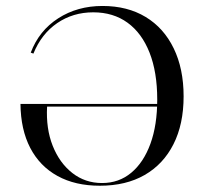

<svg xmlns="http://www.w3.org/2000/svg" viewBox="-20 -602 674 634"><path d="M309.7 11.3Q228.2 11.3 169.8 -21Q111.3 -53.2 79.8 -113.7Q48.4 -174.2 47.6 -258.9H531.5L532.3 -250H135.5Q131.5 -177.4 154 -120.6Q176.6 -63.7 219 -30.6Q261.3 2.4 316.9 2.4Q372.6 2.4 413.3 -31.5Q454 -65.3 476.6 -127Q499.2 -188.7 499.2 -273.4Q499.2 -363.7 473.8 -428.2Q448.4 -492.7 401.2 -527Q354 -561.3 287.9 -561.3Q221 -561.3 169 -525.8Q116.9 -490.3 90.3 -425L81.5 -428.2Q108.9 -500.8 172.2 -541.5Q235.5 -582.3 318.5 -582.3Q400.8 -582.3 460.9 -546Q521 -509.7 553.6 -442.3Q586.3 -375 586.3 -283.9Q586.3 -191.9 552.8 -125.8Q519.4 -59.7 457.7 -24.2Q396 11.3 309.7 11.3Z"/></svg>

Font: Playfair 144pt
Style: Regular
Weight: 400
Designer: Claus Eggers Sørensen
Foundry: Claus Eggers Sørensen
Version: Version 2.001;gftools[0.9.30]